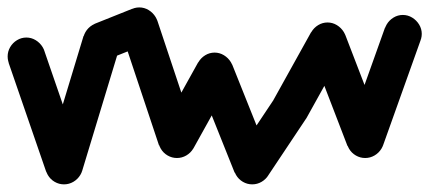

<svg xmlns="http://www.w3.org/2000/svg" viewBox="-20 -450 1140 510"><path d="M0.3 -300Q0.3 -286.7 7 -275.2Q13.7 -263.7 25.2 -257Q36.7 -250.3 50 -250.3Q63.3 -250.3 74.8 -257Q86.3 -263.7 93.3 -275.2Q100.3 -286.7 100.3 -300Q100.3 -313.3 93.3 -324.8Q86.3 -336.3 74.8 -343.3Q63.3 -350.3 50 -350.3Q36.7 -350.3 25.2 -343.3Q13.7 -336.3 7 -324.8Q0.3 -313.3 0.3 -300Z M97.3 -316.3 2.7 -283.7 102.7 6.3 197.3 -26.3Z M100.3 -10Q100.3 3.3 107 14.8Q113.7 26.3 125.2 33Q136.7 39.7 150 39.7Q163.3 39.7 174.8 33Q186.3 26.3 193.3 14.8Q200.3 3.3 200.3 -10Q200.3 -23.3 193.3 -34.8Q186.3 -46.3 174.8 -53.3Q163.3 -60.3 150 -60.3Q136.7 -60.3 125.2 -53.3Q113.7 -46.3 107 -34.8Q100.3 -23.3 100.3 -10Z M102 -24.7 198 4.7 298 -325.3 202 -354.7Z M200.3 -340Q200.3 -326.7 207 -315.2Q213.7 -303.7 225.2 -297Q236.7 -290.3 250 -290.3Q263.3 -290.3 274.8 -297Q286.3 -303.7 293.3 -315.2Q300.3 -326.7 300.3 -340Q300.3 -353.3 293.3 -364.8Q286.3 -376.3 274.8 -383.3Q263.3 -390.3 250 -390.3Q236.7 -390.3 225.2 -383.3Q213.7 -376.3 207 -364.8Q200.3 -353.3 200.3 -340Z M231.3 -386.7 268.7 -293.3 368.7 -333.3 331.3 -426.7Z M300.3 -380Q300.3 -366.7 307 -355.2Q313.7 -343.7 325.2 -337Q336.7 -330.3 350 -330.3Q363.3 -330.3 374.8 -337Q386.3 -343.7 393.3 -355.2Q400.3 -366.7 400.3 -380Q400.3 -393.3 393.3 -404.8Q386.3 -416.3 374.8 -423.3Q363.3 -430.3 350 -430.3Q336.7 -430.3 325.2 -423.3Q313.7 -416.3 307 -404.8Q300.3 -393.3 300.3 -380Z M397.7 -396 302.3 -364 402.3 -64 497.7 -96Z M400.3 -80Q400.3 -66.7 407 -55.2Q413.7 -43.7 425.2 -37Q436.7 -30.3 450 -30.3Q463.3 -30.3 474.8 -37Q486.3 -43.7 493.3 -55.2Q500.3 -66.7 500.3 -80Q500.3 -93.3 493.3 -104.8Q486.3 -116.3 474.8 -123.3Q463.3 -130.3 450 -130.3Q436.7 -130.3 425.2 -123.3Q413.7 -116.3 407 -104.8Q400.3 -93.3 400.3 -80Z M406.3 -104.3 493.7 -55.7 593.7 -235.7 506.3 -284.3Z M500.3 -260Q500.3 -246.7 507 -235.2Q513.7 -223.7 525.2 -217Q536.7 -210.3 550 -210.3Q563.3 -210.3 574.8 -217Q586.3 -223.7 593.3 -235.2Q600.3 -246.7 600.3 -260Q600.3 -273.3 593.3 -284.8Q586.3 -296.3 574.8 -303.3Q563.3 -310.3 550 -310.3Q536.7 -310.3 525.2 -303.3Q513.7 -296.3 507 -284.8Q500.3 -273.3 500.3 -260Z M596.7 -278.7 503.3 -241.3 603.3 8.7 696.7 -28.7Z M600.3 -10Q600.3 3.3 607 14.8Q613.7 26.3 625.2 33Q636.7 39.7 650 39.7Q663.3 39.7 674.8 33Q686.3 26.3 693.3 14.8Q700.3 3.3 700.3 -10Q700.3 -23.3 693.3 -34.8Q686.3 -46.3 674.8 -53.3Q663.3 -60.3 650 -60.3Q636.7 -60.3 625.2 -53.3Q613.7 -46.3 607 -34.8Q600.3 -23.3 600.3 -10Z M608.7 -37.7 691.3 17.7 791.3 -132.3 708.7 -187.7Z M700.3 -160Q700.3 -146.7 707 -135.2Q713.7 -123.7 725.2 -117Q736.7 -110.3 750 -110.3Q763.3 -110.3 774.8 -117Q786.3 -123.7 793.3 -135.2Q800.3 -146.7 800.3 -160Q800.3 -173.3 793.3 -184.8Q786.3 -196.3 774.8 -203.3Q763.3 -210.3 750 -210.3Q736.7 -210.3 725.2 -203.3Q713.7 -196.3 707 -184.8Q700.3 -173.3 700.3 -160Z M706.3 -184.3 793.7 -135.7 893.7 -315.7 806.3 -364.3Z M800.3 -340Q800.3 -326.7 807 -315.2Q813.7 -303.7 825.2 -297Q836.7 -290.3 850 -290.3Q863.3 -290.3 874.8 -297Q886.3 -303.7 893.3 -315.2Q900.3 -326.7 900.3 -340Q900.3 -353.3 893.3 -364.8Q886.3 -376.3 874.8 -383.3Q863.3 -390.3 850 -390.3Q836.7 -390.3 825.2 -383.3Q813.7 -376.3 807 -364.8Q800.3 -353.3 800.3 -340Z M897 -357.7 803 -322.3 903 -62.3 997 -97.7Z M900.3 -80Q900.3 -66.7 907 -55.2Q913.7 -43.7 925.2 -37Q936.7 -30.3 950 -30.3Q963.3 -30.3 974.8 -37Q986.3 -43.7 993.3 -55.2Q1000.3 -66.7 1000.3 -80Q1000.3 -93.3 993.3 -104.8Q986.3 -116.3 974.8 -123.3Q963.3 -130.3 950 -130.3Q936.7 -130.3 925.2 -123.3Q913.7 -116.3 907 -104.8Q900.3 -93.3 900.3 -80Z M902.7 -96.7 997.3 -63.3 1097.3 -343.3 1002.7 -376.7Z M1000.3 -360Q1000.3 -346.7 1007 -335.2Q1013.7 -323.7 1025.2 -317Q1036.7 -310.3 1050 -310.3Q1063.3 -310.3 1074.8 -317Q1086.3 -323.7 1093.3 -335.2Q1100.3 -346.7 1100.3 -360Q1100.3 -373.3 1093.3 -384.8Q1086.3 -396.3 1074.8 -403.3Q1063.3 -410.3 1050 -410.3Q1036.7 -410.3 1025.2 -403.3Q1013.7 -396.3 1007 -384.8Q1000.3 -373.3 1000.3 -360Z"/></svg>

Font: Linefont Thin
Style: Regular
Weight: 100
Monospace: yes
Version: Version 3.002;gftools[0.9.33]